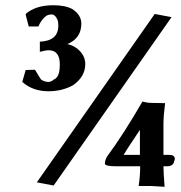

<svg xmlns="http://www.w3.org/2000/svg" viewBox="-20 -653 700 741"><path d="M429.2 -11.2Q386.2 -11.2 384.8 -21Q384.8 -34.2 393.1 -48.8Q456.1 -133.8 529.8 -261.2Q547.9 -255.9 564.9 -255.9L617.2 -254.9Q610.8 -205.1 610.8 -173.8V-55.2H633.8Q654.8 -55.2 654.8 -39.1Q654.8 -37.6 649.9 -22.9Q642.6 -11.2 626 -11.2H610.8Q610.8 9.8 615.2 67.9Q566.9 64.9 564.9 64.9H515.1Q521 26.4 521 -11.2ZM577.1 -599.1 642.1 -586.9 187 63 122.1 50.8ZM188 -346.2 194.8 -350.1Q210.9 -362.8 210.9 -403.8Q210.9 -459 168 -459Q156.7 -459 133.8 -453.1V-492.2Q205.1 -495.1 205.1 -554.2Q205.1 -576.7 196.8 -585H198.2Q187.5 -597.2 182.1 -597.2Q165 -597.2 157.2 -590.8Q139.6 -577.1 127.9 -550.8H90.8L79.1 -596.2L80.1 -600.1Q118.7 -632.8 186 -632.8Q231.4 -632.8 258.8 -618.2Q293.9 -595.2 293.9 -562Q293.9 -505.4 240.2 -482.9Q262.2 -478 279.8 -463.9Q309.1 -439 309.1 -405.8Q309.1 -357.4 262.2 -324.2Q219.7 -300.8 167 -300.8Q106.4 -300.8 65.9 -336.9L79.1 -382.8L115.2 -383.8Q134.3 -351.1 137.2 -348.1H136.2Q148.9 -336.9 167 -336.9Q177.2 -336.9 188 -346.2ZM457 -55.2H520V-151.9Q512.2 -139.6 490.5 -107.4Q468.8 -75.2 457 -55.2Z"/></svg>

Font: Linear Smooth
Style: Bold
Weight: 700
Designer: Philipp H. Poll, Flanker
Foundry: Philipp H. Poll, reworked by Flanker
Version: Version 1.061 | FøM Fix